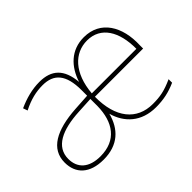

<svg xmlns="http://www.w3.org/2000/svg" viewBox="-98 -787 1045 1045"><g transform="rotate(-45 425.0 -264.0)"><path d="M604 -538C506 -538 443 -474 414 -384C405 -490 354 -537 261 -537C205 -537 150 -522 97 -498L106 -472C163 -501 211 -512 261 -512C347 -512 392 -463 392 -343V-300L296 -294C142 -284 48 -234 48 -129C48 -45 102 10 210 10C322 10 384 -52 408 -145C433 -55 501 10 613 10C670 10 718 0 769 -23V-50C707 -22 670 -15 613 -15C491 -15 416 -105 418 -266H789V-291C795 -430 732 -538 604 -538ZM604 -513C709 -513 763 -423 762 -291H419C431 -436 507 -513 604 -513ZM298 -270 392 -275V-220C390 -99 334 -15 210 -15C123 -15 76 -58 76 -129C76 -222 165 -263 298 -270Z"/></g></svg>

Font: Noto Sans Malayalam Thin
Style: Regular
Weight: 100
Designer: Jelle Bosma - Monotype Design Team
Foundry: Monotype Imaging Inc.
Version: Version 2.104